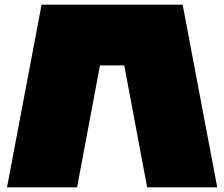

<svg xmlns="http://www.w3.org/2000/svg" viewBox="-20 -757 960 822"><path d="M10 45 158 -737H762L910 45H610L512 -477H408L310 45Z"/></svg>

Font: ChangwonDangamAsac Bold
Style: Regular
Weight: 700
Designer: Choi Chi-young, Lee Youngbeen, Kim Jungjin, Yoon Jihee, Han Dohee
Foundry: YoonDesign Inc.
Version: Version 1.010;Build 20210623